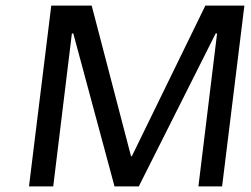

<svg xmlns="http://www.w3.org/2000/svg" viewBox="-20 -669 901 689"><path d="M777 0 857 -649H717L453 -108L450 -109L309 -649H164L84 0H171L238 -549H243L391 0H478L754 -549H759L692 0Z"/></svg>

Font: Gamestation Text
Style: Italic
Weight: 400
Designer: Jonas Hecksher
Foundry: Jonas Hecksher, Playtypeª, e-types AS
Version: Version 1.003